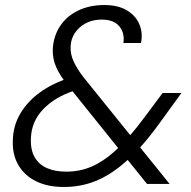

<svg xmlns="http://www.w3.org/2000/svg" viewBox="-20 -732 762 764"><path d="M565 0 250 -392Q218 -432 203.5 -465Q189 -498 190 -535Q192 -586 218 -626.5Q244 -667 290 -689.5Q336 -712 395 -712Q450 -712 485.5 -690.5Q521 -669 535 -634.5Q549 -600 541 -561H471Q477 -600 455 -627Q433 -654 385 -654Q332 -654 297 -622.5Q262 -591 261 -545Q260 -516 273 -487.5Q286 -459 312 -425L655 0ZM234 12Q170 12 124 -10.5Q78 -33 53.5 -74.5Q29 -116 31 -172Q32 -231 60.5 -279.5Q89 -328 138.5 -364Q188 -400 254 -421L284 -431L314 -384L278 -372Q200 -347 152.5 -298Q105 -249 103 -181Q101 -136 118 -106.5Q135 -77 167 -63Q199 -49 244 -49Q297 -49 343 -68.5Q389 -88 434 -128Q463 -154 492.5 -187.5Q522 -221 554 -264L627 -362H702L612 -238Q575 -187 539.5 -147.5Q504 -108 469 -79Q413 -32 356 -10Q299 12 234 12Z"/></svg>

Font: DM Sans 17pt Light
Style: Italic
Weight: 300
Italic angle: -10°
Version: Version 4.004;gftools[0.9.30]